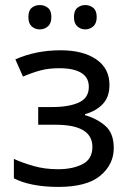

<svg xmlns="http://www.w3.org/2000/svg" viewBox="-20 -733 520 763"><path d="M92.8 -665Q92.8 -690.9 106 -701.9Q119.1 -712.9 138.2 -712.9Q156.7 -712.9 170.4 -701.9Q184.1 -690.9 184.1 -665Q184.1 -640.1 170.4 -628.2Q156.7 -616.2 138.2 -616.2Q119.1 -616.2 106 -628.2Q92.8 -640.1 92.8 -665ZM273.9 -665Q273.9 -690.9 287.4 -701.9Q300.8 -712.9 318.8 -712.9Q336.9 -712.9 350.6 -701.9Q364.3 -690.9 364.3 -665Q364.3 -640.1 350.6 -628.2Q336.9 -616.2 318.8 -616.2Q300.8 -616.2 287.4 -628.2Q273.9 -640.1 273.9 -665ZM221.2 -533.2Q309.6 -533.2 362.3 -497.3Q415 -461.4 415 -395.5Q415 -348.1 388.9 -320.1Q362.8 -292 317.9 -279.3V-275.4Q364.3 -262.2 398.2 -233.2Q432.1 -204.1 432.1 -144.5Q432.1 -79.6 378.7 -34.9Q325.2 9.8 211.4 9.8Q155.8 9.8 110.6 0.7Q65.4 -8.3 35.2 -24.4V-101.6Q67.9 -86.4 112.8 -73.5Q157.7 -60.5 210.4 -60.5Q268.6 -60.5 307.9 -80.6Q347.2 -100.6 347.2 -149.4Q347.2 -237.3 200.7 -237.3H131.8V-307.6H187.5Q253.9 -307.6 293.5 -325.7Q333 -343.8 333 -387.7Q333 -425.3 302.7 -443.6Q272.5 -461.9 216.3 -461.9Q173.8 -461.9 141.6 -453.4Q109.4 -444.8 71.3 -428.7L41 -497.1Q122.6 -533.2 221.2 -533.2Z"/></svg>

Font: Lunasima
Style: Regular
Weight: 400
Designer: The DocRepair Project, Monotype Design Team
Foundry: Google
Version: Version 2.009